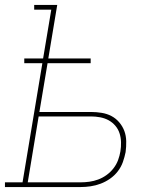

<svg xmlns="http://www.w3.org/2000/svg" viewBox="-38 -755 658 775"><path d="M-18 0V-19H53L133 -500H60V-519H136L169 -716H100V-735H193L157 -519H328V-500H154L121 -303H330Q351 -303 372.5 -299.5Q394 -296 412 -286.5Q430 -277 443.5 -261Q457 -245 464 -226Q471 -207 471.5 -185Q472 -163 469 -141Q465 -121 458 -101Q451 -81 437.5 -63.5Q424 -46 406 -33.5Q388 -21 368 -13.5Q348 -6 327.5 -3Q307 0 287 0ZM74 -19H287Q305 -19 323 -21.5Q341 -24 358.5 -30.5Q376 -37 392 -48.5Q408 -60 420 -75.5Q432 -91 438.5 -108.5Q445 -126 448 -144Q451 -162 450.5 -181Q450 -200 444.5 -217Q439 -234 427.5 -247.5Q416 -261 400.5 -269.5Q385 -278 366.5 -281.5Q348 -285 330 -285H118Z"/></svg>

Font: Iosevka Etoile Thin Oblique
Style: Regular
Weight: 100
Italic angle: -9°
Designer: Belleve Invis
Foundry: Belleve Invis
Version: Version 15.5.2; ttfautohint (v1.8.4)